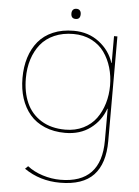

<svg xmlns="http://www.w3.org/2000/svg" viewBox="-63 -812 781 1076"><g transform="rotate(5 327.5 -274.5)"><path d="M547.9 -352.1Q547.9 -404.8 533.9 -452.4Q520 -500 492.7 -538.3Q465.3 -576.7 420.4 -599.4Q375.5 -622.1 318.8 -622.1Q258.8 -622.1 211.4 -601.3Q164.1 -580.6 134.5 -543.7Q105 -506.8 89.6 -458.3Q74.2 -409.7 74.2 -352.1Q74.2 -273.4 100.6 -213.9Q127 -154.3 182.9 -119.1Q238.8 -84 318.8 -84Q375.5 -84 420.2 -106.2Q464.8 -128.4 492.2 -166Q519.5 -203.6 533.7 -251.2Q547.9 -298.8 547.9 -352.1ZM545.9 -629.9H564.9V-41Q564.9 85.9 504.2 150.4Q443.4 214.8 315.9 214.8Q202.1 214.8 113.8 153.8L129.9 138.2Q166 166.5 216.1 182.4Q266.1 198.2 315.9 198.2Q545.9 198.2 545.9 -43V-221.2H543.9Q520 -152.8 461.9 -109.4Q403.8 -65.9 319.8 -65.9Q255.4 -65.9 204.6 -87.4Q153.8 -108.9 121.3 -147.2Q88.9 -185.5 72 -237.5Q55.2 -289.6 55.2 -352.1Q55.2 -414.6 71.5 -466.8Q87.9 -519 119.9 -557.9Q151.9 -596.7 202.6 -618.4Q253.4 -640.1 318.8 -640.1Q401.9 -640.1 462.2 -593.8Q522.5 -547.4 543.9 -479H545.9ZM349.1 -735.8Q349.1 -707 323.2 -707Q296.9 -707 296.9 -735.8Q296.9 -749 303.7 -756.6Q310.5 -764.2 323.2 -764.2Q335.9 -764.2 342.5 -756.6Q349.1 -749 349.1 -735.8Z"/></g></svg>

Font: Sinkin Sans 100 Thin
Style: Regular
Weight: 100
Designer: Keith Bates
Foundry: K-Type
Version: Sinkin Sans (version 1.0)  by Keith Bates   •   © 2014   www